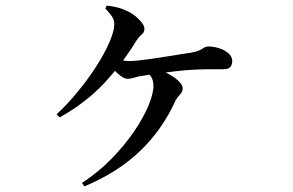

<svg xmlns="http://www.w3.org/2000/svg" viewBox="-20 -605 1040 682"><path d="M271 45Q329 7 375.5 -40.5Q422 -88 455.5 -137Q489 -186 507 -229Q525 -272 525 -300Q525 -316 519 -328.5Q513 -341 501 -348L515 -365Q547 -358 572.5 -345.5Q598 -333 613.5 -318Q629 -303 629 -292Q629 -279 619.5 -269.5Q610 -260 603 -247Q557 -145 478 -69Q399 7 280 57ZM181 -199Q219 -234 255.5 -278.5Q292 -323 321.5 -368.5Q351 -414 368.5 -454.5Q386 -495 386 -519Q386 -533 379 -544.5Q372 -556 354 -575L359 -585Q381 -583 399.5 -578Q418 -573 433 -565Q447 -559 460.5 -548Q474 -537 483.5 -525Q493 -513 493 -503Q493 -490 483.5 -482.5Q474 -475 464 -460Q414 -378 349.5 -309Q285 -240 192 -188ZM433 -325Q423 -325 410.5 -334Q398 -343 387 -354.5Q376 -366 368 -375L382 -402Q395 -396 410.5 -392Q426 -388 439 -388Q453 -388 483 -391.5Q513 -395 548 -400.5Q583 -406 613.5 -411Q644 -416 659 -418Q686 -423 698 -431.5Q710 -440 720 -440Q738 -440 757.5 -434Q777 -428 791 -416Q805 -404 805 -388Q805 -376 798.5 -367.5Q792 -359 771 -359Q750 -359 720.5 -359Q691 -359 662 -357Q639 -356 604.5 -352Q570 -348 536.5 -343.5Q503 -339 482 -335Q468 -333 456 -329Q444 -325 433 -325Z"/></svg>

Font: Noto Serif JP ExtraLight SemiBold
Style: Regular
Weight: 600
Version: Version 2.003-H1;hotconv 1.1.1;makeotfexe 2.6.0